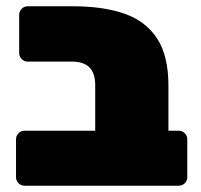

<svg xmlns="http://www.w3.org/2000/svg" viewBox="-20 -591 639 611"><path d="M58 0Q47 0 39 -8Q31 -16 31 -27V-148Q31 -159 39 -167Q47 -175 58 -175H283V-320Q283 -358 264.5 -376.5Q246 -395 209 -395H68Q57 -395 49 -403Q41 -411 41 -422V-544Q41 -555 49 -563Q57 -571 68 -571H214Q307 -571 374.5 -548Q442 -525 479 -470Q516 -415 516 -318V-175H549Q560 -175 568 -167Q576 -159 576 -148V-27Q576 -16 568 -8Q560 0 549 0Z"/></svg>

Font: Rubik Black
Style: Regular
Weight: 900
Designer: Hubert and Fischer
Foundry: Hubert and Fischer
Version: Version 2.300;gftools[0.9.30]